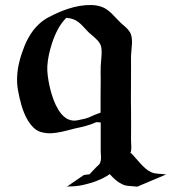

<svg xmlns="http://www.w3.org/2000/svg" viewBox="-20 -507 672 754"><path d="M461.9 217.5Q446.5 210.4 434.3 199.8Q422.1 189.2 410.9 176.8Q399.9 184.6 387.9 190.8Q376 197 363.3 201.9Q357.7 204.1 351.9 206.4Q346.2 208.7 340.3 210.4Q331.1 212.9 322.6 215.2Q314.2 217.5 306 219.4Q297.9 221.2 289.3 222.5Q280.8 223.9 271.7 224.4Q265.9 224.9 260 225Q254.2 225.1 248.3 225.3H247.1L242.9 225.6L243.7 225.3Q244.9 225.1 246.1 225.1Q247.3 225.1 248.5 225.1Q249.3 225.1 248.8 225.2Q248.3 225.3 247.1 225.5Q245.8 225.6 244.5 225.8Q243.2 226.1 242.4 226.1L242.9 225.6L240 225.8H238.3Q239.5 225.6 241 225.5Q242.4 225.3 243.7 225.3L308.6 180.7Q314.5 179.4 320.3 178.7Q326.2 178 331.8 177.5Q336.9 171.9 341.7 166.5Q346.4 161.1 351.8 155.8Q356.4 150.9 361.2 146.5Q366 142.1 370.8 137.2Q374.3 131.1 375.5 124.6Q376.7 118.2 376.7 111.7Q376.7 105.2 376.1 98.6Q375.5 92 375.5 85.2V-26.1Q371.3 -26.4 367.1 -26.6Q362.8 -26.9 358.6 -27.3Q337.9 -18.1 316.3 -12.3Q294.7 -6.6 272.5 -2Q270.8 -1.5 269 -1Q267.3 -0.5 264.4 0.2L262.5 0.5L261.5 1Q261 1 257.4 1.8Q253.9 2.7 249.9 3.8Q245.8 4.9 242.3 5.7Q238.8 6.6 238.3 6.8Q229 9 219.5 11Q210 12.9 200.3 14.4Q190.7 15.9 181 16.4Q171.4 16.8 161.9 15.6Q151.1 14.4 141 11.6Q130.9 8.8 122.1 2.7Q109.6 -6.1 99.6 -19.2Q89.6 -32.2 82 -47.5Q74.5 -62.7 69 -78.7Q63.5 -94.7 60.3 -109.1Q60.1 -109.6 60.3 -109.6L59.8 -111.8Q57.1 -119.1 55.7 -127.4Q54.2 -135.7 52.5 -143.3Q48.1 -163.1 47.2 -182.1Q46.4 -201.2 48.2 -220Q50 -238.8 54.3 -257.4Q58.6 -276.1 64.9 -295.4Q70.3 -311.8 76.8 -327.8Q83.3 -343.8 91.6 -358.6Q99.9 -373.5 110.1 -387.2Q120.4 -400.9 133.3 -412.6Q150.4 -428.5 170.3 -439Q190.2 -449.5 211.2 -458.7Q228.3 -466.3 249.5 -473.1Q270.8 -480 293 -483.8Q315.2 -487.5 337 -487.3Q358.9 -487.1 377.7 -480.7Q390.1 -476.6 400 -469.4Q409.9 -462.2 418.8 -453.6Q427.7 -445.1 436 -435.8Q444.3 -426.5 453.4 -418Q458 -413.6 463 -409.4Q468 -405.3 472.8 -401Q477.5 -396.7 481.8 -392Q486.1 -387.2 489.5 -381.8Q495.4 -372.3 497.1 -360.5Q498.8 -348.6 498.3 -336.1Q497.8 -323.5 496.3 -311.2Q494.9 -298.8 494.6 -288.6Q494.1 -274.7 494.5 -261.2Q494.9 -247.8 494.6 -233.9Q494.6 -203.4 494.4 -173.6Q494.1 -143.8 494.1 -113.3Q494.1 -102.5 494.4 -91.9Q494.6 -81.3 494.6 -70.6Q494.9 -41.7 494.8 -13.3Q494.6 15.1 494.6 43.9Q494.6 50.3 495.1 56.9Q495.6 63.5 495.7 69.8Q495.8 76.2 495.1 82.5Q494.4 88.9 491.7 95L494.6 94Q503.9 103.3 513.1 114.3Q522.2 125.2 532 135.7Q541.7 146.2 552.2 155.3Q562.7 164.3 575 169.7Q581.8 172.6 588.9 173.8Q595.9 175 603.3 175.5Q610.6 176 617.9 176.4Q625.2 176.8 632.3 178.2L520 225.6Q520.8 225.8 521.6 226Q522.5 226.1 523.2 226.6Q524.2 226.8 522.6 226.6Q521 226.3 519.3 226.1L519 225.8H517.8L503.4 224.6Q493.2 224.1 482.3 222.9Q471.4 221.7 461.9 217.5ZM326.7 -44.9Q338.4 -50.5 350.3 -55.4Q362.3 -60.3 375 -64.7Q374.8 -96.9 375 -128.8Q375.2 -160.6 375.5 -192.6Q375.5 -206.5 375.2 -220.1Q375 -233.6 375.5 -247.3Q375.7 -255.4 377 -267Q378.2 -278.6 378.8 -290.6Q379.4 -302.7 378.7 -314.1Q377.9 -325.4 374 -332.8Q369.9 -341.1 363.6 -347.8Q357.4 -354.5 350.5 -360.7Q343.5 -366.9 336.2 -372.9Q328.9 -378.9 322.8 -385.5Q312.7 -396.2 304.4 -405.2Q296.1 -414.1 287.2 -420.8Q278.3 -427.5 267.2 -431.6Q256.1 -435.8 240.2 -437Q219.5 -415.5 206.3 -390.1Q193.1 -364.7 184.1 -336.7Q177 -314.5 172 -291.9Q167 -269.3 165.8 -245.8Q165 -230 167.5 -210.1Q169.9 -190.2 174.4 -169.7Q179 -149.2 185.2 -129.9Q191.4 -110.6 198.5 -95.9Q202.9 -86.7 208.5 -77.1Q214.1 -67.6 221.2 -59.3Q228.3 -51 236.9 -44.7Q245.6 -38.3 256.1 -35.4Q267.6 -32.2 277.8 -33.6Q288.1 -34.9 299.1 -37.8Q300.8 -38.1 303.7 -38.9Q306.6 -39.8 309.1 -40.4Q311.5 -41 312.9 -41.4Q314.2 -41.7 312.5 -41.3Q309.6 -40.3 306.8 -39.4Q304 -38.6 301 -37.8Q306.4 -39.1 311.5 -40.2Q316.7 -41.3 322 -42.5Q323 -43 323 -43Q320.8 -42.5 318.4 -42.1Q315.9 -41.7 313.7 -41.3Q316.9 -42.2 320.1 -43.2Q323.2 -44.2 326.7 -44.9ZM233.6 226.6Q232.4 226.8 234.4 226.4Q236.3 226.1 238.3 225.8ZM282.7 -5.6Q283.2 -5.9 282.3 -5.6Q281.5 -5.4 281 -5.1ZM288.8 -7.1Q289.3 -7.3 288.5 -7.1Q287.6 -6.8 287.1 -6.6ZM341.1 -47.1 345 -47.9 341.6 -47.4ZM287.1 -6.6 285.6 -6.1ZM313.7 -41.3H313ZM285.6 -6.1Q285.2 -6.1 285 -6Q284.9 -5.9 284.7 -5.9Q284.9 -5.9 285.2 -6Q285.4 -6.1 285.6 -6.1Z"/></svg>

Font: Autopia
Style: Bold
Weight: 700
Designer: Antoine Gelgon
Foundry: Antoine Gelgon
Version: 001.000